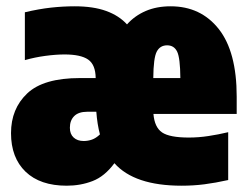

<svg xmlns="http://www.w3.org/2000/svg" viewBox="-20 -579 787 610"><path d="M192 11Q107.5 11 61.2 -33.5Q15 -78 15 -156Q15 -233.5 66.5 -282.2Q118 -331 234 -331H284Q283.5 -373.5 260 -389.8Q236.5 -406 185 -406Q158 -406 124.2 -401.5Q90.5 -397 59 -388V-540Q103.5 -550.5 142 -554.8Q180.5 -559 217 -559Q276.5 -559 317.2 -544.2Q358 -529.5 383.5 -501.5Q408 -529 442.8 -544Q477.5 -559 522 -559Q618 -559 675 -486.8Q732 -414.5 732 -272V-217H467.5Q471 -174.5 495 -158.2Q519 -142 580 -142Q611 -142 642.2 -146.8Q673.5 -151.5 705 -159V-7Q664.5 2 629.5 6.5Q594.5 11 557 11Q407 11 343.5 -60.5Q312.5 -18.5 274.2 -3.8Q236 11 192 11ZM511 -435Q488.5 -435 478 -415Q467.5 -395 467 -331H553Q552.5 -395 542.8 -415Q533 -435 511 -435ZM246 -131Q259.5 -131 272.2 -135.5Q285 -140 297.5 -152Q289 -184 286 -224H258Q229.5 -224 215.8 -210.2Q202 -196.5 202 -173Q202 -153 214 -142Q226 -131 246 -131Z"/></svg>

Font: Encode Sans Condensed Black
Style: Regular
Weight: 900
Width: 3
Designer: Multiple Designers
Foundry: Impallari Type
Version: Version 3.000; ttfautohint (v1.8.3) -l 8 -r 50 -G 200 -x 14 